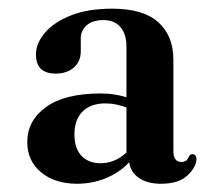

<svg xmlns="http://www.w3.org/2000/svg" viewBox="-20 -732 510 454"><path d="M65 -603.5Q65 -629 85.8 -654Q106.5 -679 146.8 -695.2Q187 -711.5 246 -711.5Q318.5 -711.5 354.2 -679.5Q390 -647.5 390 -590.5V-375Q390 -349 409 -349Q420.5 -349 424.8 -358.2Q429 -367.5 434 -367.5Q444.5 -367.5 444.5 -355.5Q444.5 -338 424 -317.8Q403.5 -297.5 360.5 -297.5Q328.5 -297.5 308.5 -311.2Q288.5 -325 285.5 -348.5Q263 -324 230.5 -310.8Q198 -297.5 162.5 -297.5Q110 -297.5 77.2 -324.5Q44.5 -351.5 44.5 -396Q44.5 -447 89 -479Q133.5 -511 218.5 -511Q236.5 -511 251.5 -508.5Q266.5 -506 279 -502V-622Q279 -651.5 264.8 -668Q250.5 -684.5 225 -684.5Q198 -684.5 184.5 -671.8Q171 -659 171 -642V-610.5Q171 -587 154.8 -572.5Q138.5 -558 111.5 -558Q65 -558 65 -603.5ZM156 -414.5Q156 -380.5 173 -363.2Q190 -346 217.5 -346Q252 -346 279 -371.5V-478Q267.5 -482 255.2 -484.8Q243 -487.5 229 -487.5Q194.5 -487.5 175.2 -468.2Q156 -449 156 -414.5Z"/></svg>

Font: Fraunces 144pt S050 SemiBold
Style: Regular
Weight: 600
Version: Version 1.000; ttfautohint (v1.8.3)